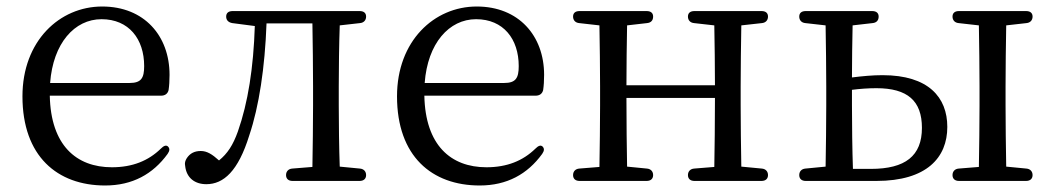

<svg xmlns="http://www.w3.org/2000/svg" viewBox="-20 -552 3255 590"><path d="M303 18C387 18 450 -17 495 -79C502 -89 502 -96 496 -102C490 -107 483 -104 474 -95C436 -58 387 -38 324 -38C214 -38 136 -106 133 -258H475C486 -258 495 -263 498 -275C500 -288 501 -304 501 -322C501 -442 423 -532 294 -532C163 -532 49 -426 49 -256C49 -72 156 18 303 18ZM134 -297C143 -419 209 -493 292 -493C376 -493 423 -432 423 -349C423 -312 414 -297 378 -297Z M614 14C667 14 712 -26 746 -136C776 -225 794 -344 799 -480H940C941 -424 942 -341 942 -287V-228C942 -175 941 -95 940 -39L878 -34C866 -33 859 -25 859 -14C859 -3 866 4 879 4H1085C1098 4 1105 -3 1105 -14C1105 -25 1098 -33 1086 -34L1024 -40C1022 -95 1021 -175 1021 -228V-287C1021 -339 1022 -418 1024 -474L1086 -481C1098 -482 1105 -490 1105 -501C1105 -512 1098 -518 1085 -518H695C682 -518 675 -512 675 -501C675 -490 682 -483 694 -481L763 -472C759 -344 742 -236 711 -148C696 -106 679 -80 653 -59C632 -78 616 -88 597 -88C578 -88 564 -81 554 -66C549 -58 547 -51 549 -42C553 -5 579 14 614 14Z M1454 18C1538 18 1601 -17 1646 -79C1653 -89 1653 -96 1647 -102C1641 -107 1634 -104 1625 -95C1587 -58 1538 -38 1475 -38C1365 -38 1287 -106 1284 -258H1626C1637 -258 1646 -263 1649 -275C1651 -288 1652 -304 1652 -322C1652 -442 1574 -532 1445 -532C1314 -532 1200 -426 1200 -256C1200 -72 1307 18 1454 18ZM1285 -297C1294 -419 1360 -493 1443 -493C1527 -493 1574 -432 1574 -349C1574 -312 1565 -297 1529 -297Z M1761 4H1967C1980 4 1987 -3 1987 -14C1987 -25 1980 -33 1968 -34L1907 -40C1906 -94 1905 -176 1905 -251H2177C2177 -176 2176 -94 2175 -39L2113 -34C2101 -33 2094 -25 2094 -14C2094 -3 2101 4 2114 4H2320C2333 4 2340 -3 2340 -14C2340 -25 2333 -33 2321 -34L2258 -40C2257 -95 2256 -175 2256 -228V-287C2256 -339 2257 -418 2258 -474L2321 -481C2333 -482 2340 -490 2340 -501C2340 -512 2333 -518 2320 -518H2114C2101 -518 2094 -512 2094 -501C2094 -490 2101 -482 2113 -481L2175 -474C2176 -421 2177 -347 2177 -290H1905C1905 -347 1906 -421 1907 -474L1968 -481C1980 -482 1987 -489 1987 -501C1987 -512 1980 -518 1967 -518H1761C1748 -518 1741 -512 1741 -501C1741 -490 1748 -482 1760 -481L1822 -474C1823 -418 1824 -339 1824 -287V-228C1824 -175 1823 -95 1822 -39L1760 -34C1748 -33 1741 -25 1741 -14C1741 -3 1748 4 1761 4Z M2656 -33H2601C2599 -88 2598 -172 2598 -228V-276C2622 -279 2647 -281 2673 -281C2769 -281 2813 -242 2813 -159C2813 -73 2762 -33 2656 -33ZM2456 4H2673C2828 4 2891 -68 2891 -162C2891 -253 2833 -321 2692 -321C2661 -321 2630 -318 2598 -314C2598 -364 2599 -427 2600 -474L2661 -481C2673 -482 2680 -489 2680 -501C2680 -512 2673 -518 2660 -518H2456C2443 -518 2436 -512 2436 -501C2436 -490 2443 -482 2455 -481L2517 -474C2518 -418 2519 -339 2519 -287V-228C2519 -175 2518 -95 2517 -40L2455 -34C2443 -33 2436 -25 2436 -14C2436 -3 2443 4 2456 4ZM2927 4H3133C3146 4 3153 -3 3153 -14C3153 -25 3146 -33 3134 -34L3072 -40C3071 -95 3070 -175 3070 -228V-287C3070 -339 3071 -418 3072 -474L3134 -481C3146 -482 3153 -490 3153 -501C3153 -512 3146 -518 3133 -518H2927C2914 -518 2907 -512 2907 -501C2907 -490 2914 -482 2926 -481L2988 -474C2989 -418 2990 -339 2990 -287V-228C2990 -175 2989 -95 2988 -39L2926 -34C2914 -33 2907 -25 2907 -14C2907 -3 2914 4 2927 4Z"/></svg>

Font: 寒蝉锦书宋
Style: Regular
Weight: 400
Designer: 寒蝉锦书宋{Warren} 思源宋体{Ryoko NISHIZUKA 西塚涼子 (kana & ideographs); Frank Grießhammer (Latin, Greek & Cyrillic); Wenlong ZHANG 
Foundry: Adobe & ChillType
Version: Version 2.000;Glyphs 3.1.1 (3135)